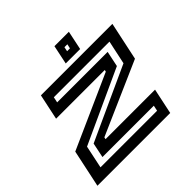

<svg xmlns="http://www.w3.org/2000/svg" viewBox="-169 -834 998 998"><g transform="rotate(-45 330.0 -335.5)"><path d="M5 0 49 -207 455 -388.5 457.5 -398.5H99.5L129.5 -540H655L610 -329L208.5 -152.5L206 -141.5H570L540 0ZM84 -56.5H500L506.5 -87H129L146 -169L551 -354.5L579 -485.5H170L163.5 -454.5H534.5L516.5 -368.5L110.5 -182ZM338 -566 360 -671H466L444 -566ZM388 -606H409L414.5 -630.5H393Z"/></g></svg>

Font: Tourney Expanded SemiBold
Style: Italic
Weight: 600
Width: 7
Italic angle: -12°
Designer: Tyler Finck
Foundry: Etcetera Type Co
Version: Version 1.010; ttfautohint (v1.8.3)